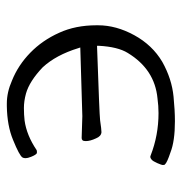

<svg xmlns="http://www.w3.org/2000/svg" viewBox="-5 -517 532 562"><g transform="rotate(-90 261.0 -236.0)"><path d="M211 -38Q232 -38 254 -41Q339 -49 387 -128Q405 -157 408 -213V-218Q206 -211 190 -209Q163 -205 155 -205Q143 -206 137 -221Q129 -238 129 -251Q129 -258 131.5 -260.5Q134 -263 138 -263L202 -261Q215 -261 403 -267L401 -273Q381 -338 345 -377Q304 -416 268 -426Q246 -432 226 -432Q206 -432 189 -430Q146 -424 103 -395Q101 -394 99 -394Q97 -394 94 -394Q89 -396 83 -411Q79 -421 79 -427Q79 -433 81 -436Q86 -445 133 -464Q174 -481 231 -482Q235 -482 239 -482Q272 -482 306 -467Q351 -449 387.5 -413.5Q424 -378 446 -329Q468 -281 468 -220Q468 -218 468 -215Q468 -162 439 -109Q410 -56 361 -27Q311 1 259 6Q219 10 187 10Q129 10 96 -3Q66 -13 61 -19Q59 -20 59 -25Q59 -29 64.5 -41.5Q70 -54 74.5 -58Q79 -62 83 -62Q85 -62 87 -61Q146 -38 211 -38Z"/></g></svg>

Font: LXGW WenKai Lite Light
Style: Regular
Weight: 300
Designer: LXGW / Fontworks Inc.
Foundry: LXGW / Fontworks Inc.
Version: Version 1.511; March 25, 2025